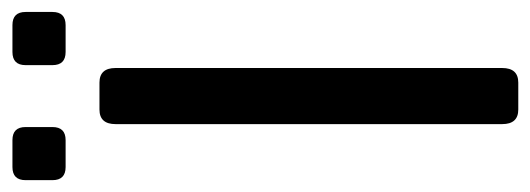

<svg xmlns="http://www.w3.org/2000/svg" viewBox="-314 -584 886 321"><g transform="rotate(-90 129.5 -423.0)"><path d="M107.4 0Q83 0 83 -26.9V-673.3Q83 -700.2 107.4 -700.2H152.3Q176.8 -700.2 176.8 -673.3V-26.9Q176.8 0 152.3 0ZM11.2 -756.8Q-10.7 -756.8 -10.7 -778.8V-823.7Q-10.7 -845.7 11.2 -845.7H56.2Q78.1 -845.7 78.1 -823.7V-778.8Q78.1 -756.8 56.2 -756.8ZM203.6 -756.8Q181.6 -756.8 181.6 -778.8V-823.7Q181.6 -845.7 203.6 -845.7H248.5Q270.5 -845.7 270.5 -823.7V-778.8Q270.5 -756.8 248.5 -756.8Z"/></g></svg>

Font: Istok Web
Style: Regular
Weight: 400
Designer: Andrey V. Panov
Foundry: Andrey V. Panov
Version: Version 1.0.2g